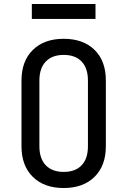

<svg xmlns="http://www.w3.org/2000/svg" viewBox="-20 -935 640 965"><path d="M300 10Q202 10 145 -46Q88 -102 88 -200V-530Q88 -628 145 -684Q202 -740 300 -740Q398 -740 455 -684.5Q512 -629 512 -531V-200Q512 -102 455 -46Q398 10 300 10ZM300 -71Q359 -71 390.5 -104.5Q422 -138 422 -200V-530Q422 -592 390.5 -625.5Q359 -659 300 -659Q242 -659 210 -625.5Q178 -592 178 -530V-200Q178 -138 210 -104.5Q242 -71 300 -71ZM140 -840V-915H460V-840Z"/></svg>

Font: NKDuy Mono
Style: Regular
Weight: 400
Monospace: yes
Designer: NKDuy
Foundry: NKDuy
Version: Version 2.251; ttfautohint (v1.8.4.7-5d5b)